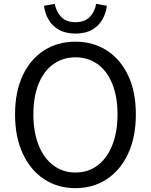

<svg xmlns="http://www.w3.org/2000/svg" viewBox="-20 -962 782 995"><path d="M371 13Q279 13 208.5 -33.5Q138 -80 98 -166Q58 -252 58 -369Q58 -487 98 -571.5Q138 -656 208.5 -701Q279 -746 371 -746Q463 -746 533.5 -700.5Q604 -655 644 -571Q684 -487 684 -369Q684 -252 644 -166Q604 -80 533.5 -33.5Q463 13 371 13ZM371 -68Q437 -68 486 -105Q535 -142 562 -210Q589 -278 589 -369Q589 -461 562 -527.5Q535 -594 486 -629.5Q437 -665 371 -665Q306 -665 256.5 -629.5Q207 -594 180 -527.5Q153 -461 153 -369Q153 -278 180 -210Q207 -142 256.5 -105Q306 -68 371 -68ZM371 -788Q320 -788 285 -808Q250 -828 231.5 -860.5Q213 -893 208 -932L264 -942Q271 -902 297 -874.5Q323 -847 371 -847Q419 -847 445.5 -874.5Q472 -902 478 -942L534 -932Q529 -893 510.5 -860.5Q492 -828 457.5 -808Q423 -788 371 -788Z"/></svg>

Font: Noto Sans HK
Style: Regular
Weight: 400
Designer: Ryoko NISHIZUKA 西塚涼子 (kana, bopomofo & ideographs); Paul D. Hunt (Latin, Greek & Cyrillic); Sandoll Communications 산돌커뮤니
Foundry: Adobe
Version: Version 2.004-H2;hotconv 1.0.118;makeotfexe 2.5.65603